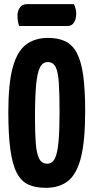

<svg xmlns="http://www.w3.org/2000/svg" viewBox="-20 -892 449 922"><path d="M200 10Q151 10 116.5 -5.5Q82 -21 61 -61Q40 -101 30 -172Q20 -243 20 -354Q20 -490 41 -567.5Q62 -645 104.5 -677.5Q147 -710 211 -710Q260 -710 294 -693.5Q328 -677 349 -637.5Q370 -598 379.5 -530Q389 -462 389 -358Q389 -217 369 -137Q349 -57 307.5 -23.5Q266 10 200 10ZM206 -106Q231 -106 243.5 -131Q256 -156 261 -211Q266 -266 266 -354Q266 -441 262.5 -494Q259 -547 247 -570.5Q235 -594 209 -594Q185 -594 172 -568.5Q159 -543 153.5 -485Q148 -427 148 -329Q148 -251 152 -202Q156 -153 168.5 -129.5Q181 -106 206 -106ZM72 -767Q67 -781 65.5 -793Q64 -805 64 -817Q64 -841 76 -856.5Q88 -872 109 -872H335Q341 -860 343.5 -848Q346 -836 346 -825Q346 -800 335 -783.5Q324 -767 304 -767Z"/></svg>

Font: Yanone Kaffeesatz ExtraLight
Style: Regular
Weight: 200
Designer: Yanone (Cyrillic: Daniel Pouzeot, Huerta Tipografica, and Cyreal)
Foundry: Yanone
Version: Version 2.003